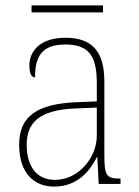

<svg xmlns="http://www.w3.org/2000/svg" viewBox="-20 -682 514 712"><path d="M97 -636H362V-662H97ZM181 10C269 10 315 -51 339 -99H341L346 0H427V-20H422C374 -20 367 -33 367 -107V-379C367 -486 326 -542 223 -542C123 -542 89 -487 89 -440C89 -410 96 -395 110 -395C110 -475 137 -517 223 -517C318 -517 339 -464 339 -371V-306L264 -303C118 -297 51 -251 51 -146C51 -40 106 10 181 10ZM184 -15C109 -15 79 -74 79 -145C79 -226 124 -275 262 -280L339 -283V-178C339 -100 273 -15 184 -15Z"/></svg>

Font: Noto Serif Sinhala SemiCondensed Thin
Style: Regular
Weight: 100
Width: 4
Designer: Jelle Bosma - Monotype Design Team
Foundry: Monotype Imaging Inc.
Version: Version 2.007